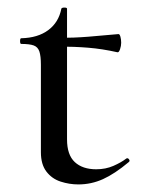

<svg xmlns="http://www.w3.org/2000/svg" viewBox="-20 -475 378 507"><path d="M187 12Q163 12 140 4.5Q117 -3 102.5 -22Q88 -41 88 -73V-304Q88 -327 84 -339Q80 -351 69 -355Q58 -359 36 -359Q33 -359 33 -366.5Q33 -374 36 -374Q80 -375 107.5 -395.5Q135 -416 142 -452Q143 -455 150 -455Q157 -455 157 -452V-107Q157 -66 177.5 -47Q198 -28 234 -28Q259 -28 279.5 -37Q300 -46 313 -56Q317 -59 320.5 -54.5Q324 -50 320 -47Q283 -16 252 -2Q221 12 187 12ZM290 -337Q250 -346 213 -349Q176 -352 135 -352V-375Q175 -375 212.5 -378Q250 -381 293 -385Q296 -385 298 -378Q300 -371 300 -362Q300 -354 297 -345Q294 -336 290 -337Z"/></svg>

Font: Cormorant Light Medium
Style: Regular
Weight: 500
Version: Version 4.000